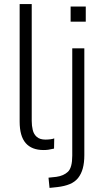

<svg xmlns="http://www.w3.org/2000/svg" viewBox="-20 -725 503 938"><path d="M193 8Q135 8 105.5 -26Q76 -60 76 -131V-705H135V-134Q135 -111 140 -90Q145 -69 160 -56Q175 -43 202 -43Q214 -43 226 -44.5Q238 -46 245 -49L244 1Q227 5 216 6.5Q205 8 193 8ZM325 -619V-693H399V-619ZM222 193 217 143 255 139Q291 134 312 114Q333 94 333 35V-489H392V33Q392 70 384.5 97.5Q377 125 361.5 144.5Q346 164 320.5 174.5Q295 185 260 189Z"/></svg>

Font: Nunito Sans 10pt Condensed Light
Style: Regular
Weight: 300
Width: 3
Designer: Vernon Adams
Foundry: Vernon Adams
Version: Version 3.101;gftools[0.9.27]